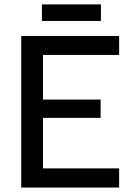

<svg xmlns="http://www.w3.org/2000/svg" viewBox="-20 -841 623 861"><path d="M514.2 -679.7H75.2V0H514.2V-85.9H172.9V-312.5H431.2V-394.5H172.9V-594.7H514.2ZM432.6 -821.3H168V-747.1H432.6Z"/></svg>

Font: Inder
Style: Regular
Weight: 400
Designer: Irina Smirnova
Foundry: Irina Smirnova
Version: Version 1.001